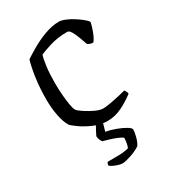

<svg xmlns="http://www.w3.org/2000/svg" viewBox="-174 -585 766 869"><g transform="rotate(-30 208.5 -150.0)"><path d="M243 0Q208 0 172.5 -15.5Q137 -31 112 -49Q87 -67 81 -75Q67 -97 59 -137Q51 -177 51 -223Q51 -282 58.5 -334.5Q66 -387 76 -419Q94 -431 127 -450.5Q160 -470 200 -485Q240 -500 276 -500Q289 -500 308.5 -492Q328 -484 347.5 -471.5Q367 -459 381.5 -447Q396 -435 400 -427Q398 -416 392.5 -398.5Q387 -381 379.5 -364.5Q372 -348 364 -340Q355 -340 347.5 -343Q340 -346 336 -349Q330 -365 322.5 -386.5Q315 -408 305.5 -424.5Q296 -441 286 -441Q235 -441 194 -428Q153 -415 138 -408Q132 -392 127 -355Q122 -318 122 -267Q122 -237 124.5 -206Q127 -175 131 -151.5Q135 -128 141 -118Q148 -109 169.5 -95Q191 -81 214.5 -70Q238 -59 254 -59Q269 -59 294 -63.5Q319 -68 342.5 -73.5Q366 -79 377 -82Q379 -79 382.5 -73.5Q386 -68 387 -60Q356 -36 319.5 -18Q283 0 243 0ZM206 200Q193 200 171.5 191.5Q150 183 145 176Q145 170 147 166.5Q149 163 150 160Q185 160 210.5 159.5Q236 159 260 153Q265 145 267.5 129Q270 113 270 103Q263 97 246.5 90Q230 83 210.5 77Q191 71 176 67Q172 63 168 53Q164 43 164 34Q172 17 183.5 -3.5Q195 -24 202 -37H230L209 37Q234 41 260.5 51Q287 61 305.5 72Q324 83 324 91Q324 107 317.5 130Q311 153 302 166Q279 181 249.5 190.5Q220 200 206 200Z"/></g></svg>

Font: Texturina 72pt Light
Style: Regular
Weight: 300
Designer: Guillermo Torres Carreño
Foundry: Omnibus-Type
Version: Version 1.002; ttfautohint (v1.8.3)